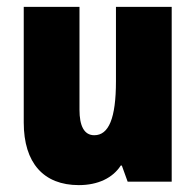

<svg xmlns="http://www.w3.org/2000/svg" viewBox="-20 -528 569 558"><path d="M479 -508H317V-292C317 -184 296 -135 254 -135C224 -135 211 -163 211 -209V-508H49V-172C49 -54 107 10 209 10C265 10 308 -11 331 -47H334L351 0H479Z"/></svg>

Font: Noto Sans Armenian ExtraCondensed Black
Style: Regular
Weight: 900
Width: 2
Designer: Monotype Design Team
Foundry: Monotype Imaging Inc.
Version: Version 2.008